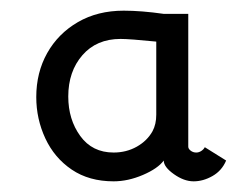

<svg xmlns="http://www.w3.org/2000/svg" viewBox="-20 -709 470 360"><path d="M48 -527Q48 -573 68.5 -609.5Q89 -646 126 -667.5Q163 -689 212 -689Q245 -689 287 -683H333V-434Q333 -430 337.5 -426.5Q342 -423 348 -423Q353 -423 357.5 -426Q362 -429 364 -433L404 -408Q396 -389 378.5 -379Q361 -369 343 -369Q325 -369 306 -382.5Q287 -396 287 -408Q276 -393 248 -381Q220 -369 193 -369Q147 -369 114.5 -391Q82 -413 65 -449.5Q48 -486 48 -527ZM266 -463Q273 -476 273 -494V-631Q223 -636 206 -636Q161 -636 134.5 -605.5Q108 -575 108 -528Q108 -485 130.5 -454Q153 -423 193 -423Q217 -423 236.5 -434Q256 -445 266 -463Z"/></svg>

Font: Bellota
Style: Regular
Weight: 400
Designer: Kemie Guaida
Foundry: Kemie Guaida
Version: Version 4.001